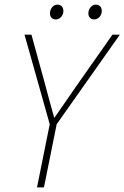

<svg xmlns="http://www.w3.org/2000/svg" viewBox="-20 -810 538 830"><path d="M140 0H170L225 -273L498 -660H466L315 -445C282 -398 249 -349 216 -302H214C200 -351 188 -397 175 -445L116 -660H86L195 -273ZM222 -726C238 -726 254 -742 254 -762C254 -780 244 -790 228 -790C212 -790 196 -774 196 -752C196 -736 206 -726 222 -726ZM388 -726C404 -726 420 -742 420 -762C420 -780 410 -790 394 -790C378 -790 362 -774 362 -752C362 -736 372 -726 388 -726Z"/></svg>

Font: Source Sans Pro ExtraLight
Style: Italic
Weight: 200
Italic angle: -11°
Designer: Paul D. Hunt
Foundry: Adobe Systems Incorporated
Version: Version 3.006;hotconv 1.0.111;makeotfexe 2.5.65597